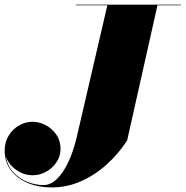

<svg xmlns="http://www.w3.org/2000/svg" viewBox="-52 -770 793 820"><path d="M272 -750H721V-747.5H620.5L491 -170Q453.5 -112.5 403 -67Q352.5 -21.5 293 4.5Q233.5 30.5 169 30.5Q113 30.5 67.5 11.8Q22 -7 -5 -42.2Q-32 -77.5 -32 -127.5Q-32 -163.5 -14.8 -191.2Q2.5 -219 29.8 -234.5Q57 -250 87.5 -250Q115 -250 142.5 -235.8Q170 -221.5 188.2 -195.5Q206.5 -169.5 206.5 -134Q206.5 -102.5 189.2 -77Q172 -51.5 144.8 -36.5Q117.5 -21.5 87.5 -21.5Q49 -21.5 16 -45.5Q-17 -69.5 -27 -103Q-20.5 -62 4.8 -34.5Q30 -7 64.8 6.8Q99.5 20.5 135 20.5Q177 20.5 215.5 -35Q254 -90.5 277 -190L406.5 -747.5H272Z"/></svg>

Font: Bodoni* 72pt Fatface
Style: Italic
Weight: 900
Italic angle: -13°
Version: Version 2.3